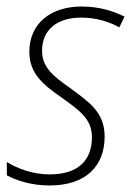

<svg xmlns="http://www.w3.org/2000/svg" viewBox="-20 -559 413 589"><path d="M132 10C244 10 301 -50 301 -140C301 -215 253 -246 195 -289C144 -325 109 -352 109 -403C109 -470 158 -505 229 -505C277 -505 318 -491 346 -475L362 -508C330 -524 287 -539 230 -539C137 -539 70 -488 70 -400C70 -332 114 -298 170 -259C224 -220 262 -194 262 -138C262 -69 222 -24 132 -24C81 -24 33 -42 1 -62V-21C28 -7 73 10 132 10Z"/></svg>

Font: Noto Sans SemiCondensed ExtraLight
Style: Italic
Weight: 200
Width: 4
Italic angle: -12°
Designer: Monotype Design Team
Foundry: Monotype Imaging Inc.
Version: Version 2.013